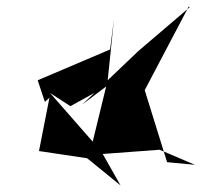

<svg xmlns="http://www.w3.org/2000/svg" viewBox="-20 -580 615 586"><path d="M195 -256 307 -318 328 -523 316 -429 95 -335 117 -269 131 -282 99 -119 246 -97 348 -14 289 -118 133 -296ZM396 -256C449 -357 502 -457 556 -560L559 -558L402 -424L231 -261L304 -316L253 -107L467 -123L575 -77L490 -85L407 -352Z"/></svg>

Font: Asimov Silicon
Style: Regular
Weight: 400
Designer: Google
Version: Version 2.000980; 2014